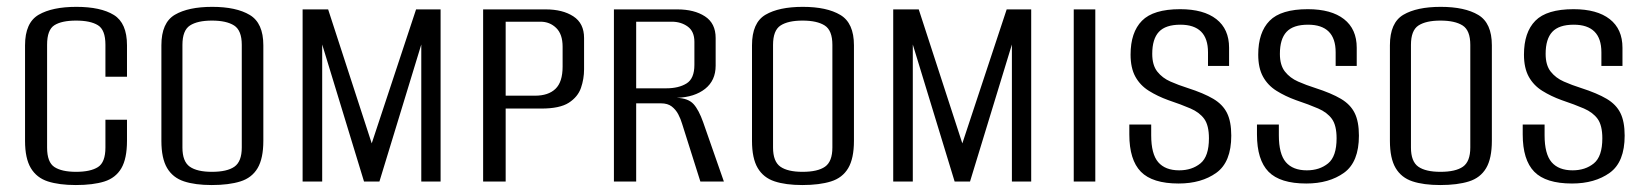

<svg xmlns="http://www.w3.org/2000/svg" viewBox="-20 -522 4728 552"><path d="M198 10Q150.1 10 117.7 -0.4Q85.3 -10.9 68.7 -38.7Q52 -66.5 52 -117V-391.8Q52 -456.8 91.2 -479.6Q130.4 -502.3 199.4 -502.3Q269.5 -502.3 307.3 -479Q345.1 -455.7 345.1 -391.8V-301.3H283.1V-393.4Q283.1 -436.2 261.5 -449.5Q239.9 -462.8 198.7 -462.8Q157.5 -462.8 136.4 -449.5Q115.4 -436.2 115.4 -393.4V-97.8Q115.4 -55.4 136.6 -41.7Q157.8 -28 198.7 -28Q240.3 -28 261.7 -41.7Q283.1 -55.4 283.1 -97.8V-177.8H345.1V-117.3Q345.1 -66.1 328.9 -38.3Q312.6 -10.5 280.1 -0.2Q247.6 10 198 10Z M588.6 10Q541 10 508.9 -0.6Q476.8 -11.2 460.4 -39Q444 -66.8 444 -117V-391.8Q444 -456.8 482.8 -479.6Q521.5 -502.3 590 -502.3Q659.2 -502.3 698.1 -479Q737.1 -455.7 737.1 -391.8V-117.3Q737.1 -66.4 720.6 -38.6Q704.1 -10.7 671.1 -0.4Q638.2 10 588.6 10ZM589.3 -28Q632.9 -28 654 -42.8Q675.1 -57.7 675.1 -97.8V-393Q675.1 -434.6 653.1 -448.7Q631 -462.8 589.3 -462.8Q547.8 -462.8 526.1 -448.7Q504.5 -434.6 504.5 -393V-97.8Q504.5 -57.7 525.6 -42.8Q546.7 -28 589.3 -28Z M850 0V-495H923.4L1048.7 -109.8L1176.2 -495H1246.7V0H1191.2V-394.1L1070.8 0H1026.6L906.3 -394.1V0Z M1369 0V-495H1549Q1597.7 -495 1628.4 -475Q1659.2 -455 1659.2 -412.8V-322.9Q1659.2 -295.3 1650.3 -269.3Q1641.3 -243.4 1615.3 -226.6Q1589.2 -209.9 1536.4 -209.9H1433.8V0ZM1433.8 -246.9H1518.1Q1556.6 -246.9 1577 -266.6Q1597.5 -286.3 1597.5 -330.3V-387.8Q1597.5 -423.7 1579.1 -441.6Q1560.7 -459.6 1533.9 -459.6H1433.8Z M1745 0V-495H1927.3Q1976 -495 2006.7 -475Q2037.5 -455 2037.5 -412.8V-333.2Q2037.5 -290.6 2007.2 -266.6Q1976.9 -242.6 1926.3 -240.8V-240.7Q1958.9 -239.4 1974 -222.7Q1989.1 -206 2001.7 -170.3L2061.2 0H1993.6L1941.1 -166Q1937 -180.1 1929.9 -193.6Q1922.7 -207.1 1911.1 -216Q1899.5 -224.9 1880.4 -224.9H1809V0ZM1809 -268.1H1895.3Q1931.2 -268.1 1953.8 -282.1Q1976.4 -296 1976.4 -335.7V-401.7Q1976.4 -431.8 1957.1 -445.7Q1937.9 -459.6 1911.1 -459.6H1809Z M2286.6 10Q2239 10 2206.9 -0.6Q2174.8 -11.2 2158.4 -39Q2142 -66.8 2142 -117V-391.8Q2142 -456.8 2180.8 -479.6Q2219.5 -502.3 2288 -502.3Q2357.2 -502.3 2396.1 -479Q2435.1 -455.7 2435.1 -391.8V-117.3Q2435.1 -66.4 2418.6 -38.6Q2402.1 -10.7 2369.1 -0.4Q2336.2 10 2286.6 10ZM2287.3 -28Q2330.9 -28 2352 -42.8Q2373.1 -57.7 2373.1 -97.8V-393Q2373.1 -434.6 2351.1 -448.7Q2329 -462.8 2287.3 -462.8Q2245.8 -462.8 2224.1 -448.7Q2202.5 -434.6 2202.5 -393V-97.8Q2202.5 -57.7 2223.6 -42.8Q2244.7 -28 2287.3 -28Z M2548 0V-495H2621.4L2746.7 -109.8L2874.2 -495H2944.7V0H2889.2V-394.1L2768.8 0H2724.6L2604.3 -394.1V0Z M3067 0V-495H3129V0Z M3368.5 5.6Q3293.3 5.6 3260 -28.3Q3226.8 -62.3 3226.8 -135.5V-164H3289.7V-133Q3289.7 -79.3 3309.8 -55.8Q3330 -32.3 3370.2 -32.3Q3406.8 -32.3 3431.3 -52.3Q3455.7 -72.2 3455.7 -124.4Q3455.7 -161.4 3442.2 -180.2Q3428.6 -198.9 3402.7 -210.1Q3376.9 -221.3 3338.6 -234.2Q3307.9 -245.3 3283 -260.9Q3258 -276.5 3244.2 -301.5Q3230.4 -326.5 3230.4 -365Q3230.4 -429.1 3263.1 -462.3Q3295.8 -495.6 3373 -495.6Q3440.4 -495.6 3477 -467Q3513.6 -438.4 3513.6 -384.7V-332.5H3453V-371.6Q3453 -411.3 3433.1 -431.1Q3413.1 -451 3373.6 -451Q3331 -451 3311.8 -430.4Q3292.7 -409.9 3292.7 -367.1Q3292.7 -334.6 3307.2 -316.2Q3321.8 -297.7 3345.1 -287.5Q3368.5 -277.2 3394.2 -269.1Q3440.9 -254.1 3468.3 -237.8Q3495.6 -221.6 3507.7 -197Q3519.9 -172.5 3519.9 -132Q3519.9 -56.2 3477.1 -25.3Q3434.2 5.6 3368.5 5.6Z M3735.5 5.6Q3660.3 5.6 3627 -28.3Q3593.8 -62.3 3593.8 -135.5V-164H3656.7V-133Q3656.7 -79.3 3676.8 -55.8Q3697 -32.3 3737.2 -32.3Q3773.8 -32.3 3798.3 -52.3Q3822.7 -72.2 3822.7 -124.4Q3822.7 -161.4 3809.2 -180.2Q3795.6 -198.9 3769.7 -210.1Q3743.9 -221.3 3705.6 -234.2Q3674.9 -245.3 3650 -260.9Q3625 -276.5 3611.2 -301.5Q3597.4 -326.5 3597.4 -365Q3597.4 -429.1 3630.1 -462.3Q3662.8 -495.6 3740 -495.6Q3807.4 -495.6 3844 -467Q3880.6 -438.4 3880.6 -384.7V-332.5H3820V-371.6Q3820 -411.3 3800.1 -431.1Q3780.1 -451 3740.6 -451Q3698 -451 3678.8 -430.4Q3659.7 -409.9 3659.7 -367.1Q3659.7 -334.6 3674.2 -316.2Q3688.8 -297.7 3712.1 -287.5Q3735.5 -277.2 3761.2 -269.1Q3807.9 -254.1 3835.3 -237.8Q3862.6 -221.6 3874.7 -197Q3886.9 -172.5 3886.9 -132Q3886.9 -56.2 3844.1 -25.3Q3801.2 5.6 3735.5 5.6Z M4120.6 10Q4073 10 4040.9 -0.6Q4008.8 -11.2 3992.4 -39Q3976 -66.8 3976 -117V-391.8Q3976 -456.8 4014.8 -479.6Q4053.5 -502.3 4122 -502.3Q4191.2 -502.3 4230.1 -479Q4269.1 -455.7 4269.1 -391.8V-117.3Q4269.1 -66.4 4252.6 -38.6Q4236.1 -10.7 4203.1 -0.4Q4170.2 10 4120.6 10ZM4121.3 -28Q4164.9 -28 4186 -42.8Q4207.1 -57.7 4207.1 -97.8V-393Q4207.1 -434.6 4185.1 -448.7Q4163 -462.8 4121.3 -462.8Q4079.8 -462.8 4058.1 -448.7Q4036.5 -434.6 4036.5 -393V-97.8Q4036.5 -57.7 4057.6 -42.8Q4078.7 -28 4121.3 -28Z M4499.5 5.6Q4424.3 5.6 4391 -28.3Q4357.8 -62.3 4357.8 -135.5V-164H4420.7V-133Q4420.7 -79.3 4440.8 -55.8Q4461 -32.3 4501.2 -32.3Q4537.8 -32.3 4562.3 -52.3Q4586.7 -72.2 4586.7 -124.4Q4586.7 -161.4 4573.2 -180.2Q4559.6 -198.9 4533.7 -210.1Q4507.9 -221.3 4469.6 -234.2Q4438.9 -245.3 4414 -260.9Q4389 -276.5 4375.2 -301.5Q4361.4 -326.5 4361.4 -365Q4361.4 -429.1 4394.1 -462.3Q4426.8 -495.6 4504 -495.6Q4571.4 -495.6 4608 -467Q4644.6 -438.4 4644.6 -384.7V-332.5H4584V-371.6Q4584 -411.3 4564.1 -431.1Q4544.1 -451 4504.6 -451Q4462 -451 4442.8 -430.4Q4423.7 -409.9 4423.7 -367.1Q4423.7 -334.6 4438.2 -316.2Q4452.8 -297.7 4476.1 -287.5Q4499.5 -277.2 4525.2 -269.1Q4571.9 -254.1 4599.3 -237.8Q4626.6 -221.6 4638.7 -197Q4650.9 -172.5 4650.9 -132Q4650.9 -56.2 4608.1 -25.3Q4565.2 5.6 4499.5 5.6Z"/></svg>

Font: Alumni Sans SC Thin
Style: Regular
Weight: 100
Designer: Robert E. Leuschke
Foundry: Robert E. Leuschke
Version: Version 1.018